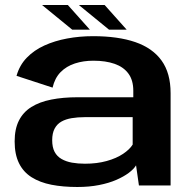

<svg xmlns="http://www.w3.org/2000/svg" viewBox="-20 -741 766 767"><path d="M289 6Q336.5 6 375.8 -1.8Q415 -9.5 444.8 -22.5Q474.5 -35.5 494.5 -50.5Q514.5 -65.5 523.5 -80.5L535 0H661.5V-369Q661.5 -449 625.5 -499Q589.5 -549 520.5 -572.8Q451.5 -596.5 352 -596.5Q298 -596.5 248.2 -587.2Q198.5 -578 157.2 -559.2Q116 -540.5 87 -510.5Q58 -480.5 46 -438L190 -391Q199 -429.5 222.2 -453Q245.5 -476.5 279.2 -487.5Q313 -498.5 353 -498.5Q402 -498.5 437.8 -486Q473.5 -473.5 493 -447Q512.5 -420.5 512.5 -378.5V-352.5H290.5Q231.5 -352.5 184.8 -343.2Q138 -334 105.2 -313.5Q72.5 -293 55.5 -259.2Q38.5 -225.5 38.5 -176Q38.5 -124.5 55.8 -89.2Q73 -54 106.2 -33Q139.5 -12 185.5 -3Q231.5 6 289 6ZM319.5 -87Q291.5 -87 267.8 -91.2Q244 -95.5 226 -105.8Q208 -116 198.2 -134.2Q188.5 -152.5 188.5 -181Q188.5 -209 198.2 -227.2Q208 -245.5 225.2 -255.2Q242.5 -265 266.5 -269Q290.5 -273 318.5 -273H510V-163.5Q498.5 -144.5 471.8 -126.5Q445 -108.5 406.2 -97.8Q367.5 -87 319.5 -87ZM415.5 -622.5H486L398 -721H295ZM268.5 -622.5H339L251 -721H148Z"/></svg>

Font: Anybody SemiExpanded SemiBold
Style: Regular
Weight: 600
Width: 6
Designer: Tyler Finck
Foundry: Etcetera Type Company
Version: Version 1.113;gftools[0.9.25]